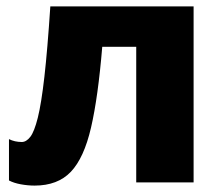

<svg xmlns="http://www.w3.org/2000/svg" viewBox="-20 -569 686 599"><path d="M584 0H405V-423H299Q286 -266 264 -171Q242 -76 201 -33Q160 10 88 10Q67 10 45 6Q23 2 8 -6V-135Q26 -126 48 -126Q62 -126 74.5 -142Q87 -158 98 -202Q109 -246 118.5 -329.5Q128 -413 137 -549H584Z"/></svg>

Font: Noto Sans Disp ExtBd
Style: Regular
Weight: 800
Designer: Monotype Design Team
Foundry: Monotype Imaging Inc.
Version: Version 2.000;GOOG;noto-source:20170915:90ef993387c0; ttfaut